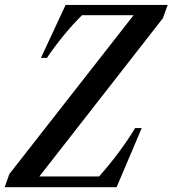

<svg xmlns="http://www.w3.org/2000/svg" viewBox="-34 -782 721 802"><path d="M-14.5 0 5 -55 524 -718.5H308.5Q268 -678 230.8 -632.5Q193.5 -587 162 -540H137L240 -761.5H666.5L646.5 -706L130.5 -45H380Q425 -96 462.2 -146Q499.5 -196 530.5 -247H558L453 0Z"/></svg>

Font: Libre Caslon Condensed Medium Italic
Style: Regular
Weight: 500
Italic angle: -22.583°
Designer: Pablo Impallari, Rodrigo Fuenzalida, Katja Schimmel, Ertekin Erdin
Foundry: Pablo Impallari, Rodrigo Fuenzalida
Version: Version 2.000; ttfautohint (v1.8.4.7-5d5b);gftools[0.9.33]